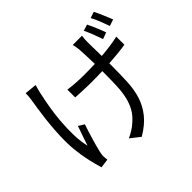

<svg xmlns="http://www.w3.org/2000/svg" viewBox="-195 -1065 1389 1389"><g transform="rotate(-45 500.0 -370.5)"><path d="M827 -626Q816 -659 800.5 -698.5Q785 -738 771 -767L819 -782Q826 -768 834 -750.5Q842 -733 850 -714Q858 -695 865 -677Q872 -659 877 -644ZM247 -736Q243 -722 238 -704Q233 -686 230 -672Q218 -618 207 -554.5Q196 -491 190.5 -423.5Q185 -356 186.5 -288.5Q188 -221 202 -160Q213 -191 226.5 -232Q240 -273 254 -310L298 -283Q289 -257 279.5 -226.5Q270 -196 261 -166Q252 -136 245 -109Q238 -82 234 -64Q232 -53 230 -41Q228 -29 229 -20Q230 -13 230.5 -4Q231 5 232 13L163 22Q156 -1 147 -35.5Q138 -70 130 -111.5Q122 -153 116.5 -199Q111 -245 111 -292Q111 -352 115 -408.5Q119 -465 125 -515Q131 -565 137.5 -607Q144 -649 149 -680Q152 -697 153 -714.5Q154 -732 154 -745ZM736 -751Q734 -736 733 -722.5Q732 -709 732 -693Q732 -685 732 -669.5Q732 -654 732.5 -634Q733 -614 733.5 -591Q734 -568 734 -546Q782 -550 825.5 -556Q869 -562 907 -571V-488Q871 -482 827 -477.5Q783 -473 735 -470V-442Q735 -356 731.5 -282.5Q728 -209 708.5 -146Q689 -83 646 -28.5Q603 26 525 72L451 14Q474 4 501.5 -13Q529 -30 548 -48Q588 -82 610 -121.5Q632 -161 643 -208.5Q654 -256 656.5 -313.5Q659 -371 659 -442V-466Q630 -465 602 -464.5Q574 -464 546 -464Q528 -464 507 -464.5Q486 -465 464.5 -466Q443 -467 422.5 -468Q402 -469 386 -470V-550Q418 -545 461.5 -542Q505 -539 545 -539Q572 -539 600.5 -539.5Q629 -540 658 -541Q656 -587 655 -630Q654 -673 652 -693Q650 -709 647.5 -724Q645 -739 642 -751ZM919 -813Q926 -799 934 -781.5Q942 -764 950 -745Q958 -726 965.5 -708Q973 -690 979 -675L929 -658Q917 -692 902 -730Q887 -768 871 -797Z"/></g></svg>

Font: SpoqaHanSans-Regular
Style: Regular
Weight: 400
Designer: [Spoqa Han Sans] Dong-huui Kim \uAE40 \uB3D9 \uD718  Younghwa Kang \uAC15 \uC601 \uD654  [Noto Sans] Ryoko NISHIZUKA \u8
Foundry: Spoqa (http://www.spoqa-han-sans.com)
Version: Version 2.000